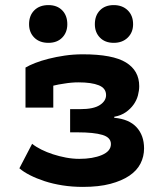

<svg xmlns="http://www.w3.org/2000/svg" viewBox="-20 -722 640 753"><path d="M80 -457Q95 -466 118 -475Q141 -484 170.5 -491.5Q200 -499 234 -504Q268 -509 305 -509Q422 -509 474 -477Q526 -445 526 -384Q526 -367 521 -348Q516 -329 504 -312Q492 -295 473.5 -282Q455 -269 428 -264V-260Q486 -255 515.5 -223Q545 -191 545 -140Q545 -108 531 -80.5Q517 -53 487.5 -33Q458 -13 413 -1Q368 11 305 11Q263 11 225 5Q187 -1 155 -11.5Q123 -22 97.5 -35Q72 -48 56 -62L106 -158Q121 -146 142 -135.5Q163 -125 187.5 -117Q212 -109 238.5 -104Q265 -99 291 -99Q344 -99 379.5 -114Q415 -129 415 -157Q415 -183 381.5 -193Q348 -203 284 -203H255V-294H296Q347 -294 371.5 -310Q396 -326 396 -349Q396 -376 367.5 -387.5Q339 -399 288 -399Q260 -399 231 -394Q209 -391 189 -386V-300H80ZM94 -627Q94 -661 114.5 -681.5Q135 -702 170 -702Q204 -702 224 -681.5Q244 -661 244 -627Q244 -595 224 -574.5Q204 -554 170 -554Q135 -554 114.5 -574.5Q94 -595 94 -627ZM352 -627Q352 -661 372 -681.5Q392 -702 426 -702Q460 -702 481 -681.5Q502 -661 502 -627Q502 -595 481 -574.5Q460 -554 426 -554Q392 -554 372 -574.5Q352 -595 352 -627Z"/></svg>

Font: PT Mono
Style: Bold
Weight: 700
Monospace: yes
Designer: A.Korolkova, I.Chaeva
Foundry: ParaType Ltd
Version: Version 1.000 OFL